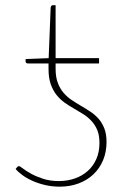

<svg xmlns="http://www.w3.org/2000/svg" viewBox="-20 -692 471 720"><path d="M188.5 -474H351.5V-454H188.5V-434Q188.5 -403 196.8 -381.2Q205 -359.5 218.5 -343.8Q232 -328 249 -316.8Q266 -305.5 284 -295Q302 -284.5 319 -273.2Q336 -262 349.5 -246.8Q363 -231.5 371.2 -210.5Q379.5 -189.5 379.5 -159.5Q379.5 -122.5 366.8 -91.8Q354 -61 330.8 -38.8Q307.5 -16.5 275 -4.2Q242.5 8 203.5 8Q175.5 8 149.8 2Q124 -4 102.5 -13.5Q81 -23 64.5 -35Q48 -47 38.5 -58.5L45 -66Q48 -69 51.5 -69Q54.5 -69 65.8 -60.2Q77 -51.5 95.8 -41Q114.5 -30.5 141 -21.8Q167.5 -13 200.5 -13Q233 -13 260.8 -22.8Q288.5 -32.5 309 -50.8Q329.5 -69 341.2 -95.5Q353 -122 353 -155.5Q353 -184.5 344.8 -204.2Q336.5 -224 323 -238.5Q309.5 -253 292.5 -263.8Q275.5 -274.5 257.5 -284.8Q239.5 -295 222.5 -307Q205.5 -319 192 -336Q178.5 -353 170.2 -376.5Q162 -400 162 -433.5V-454H85Q81 -454 78.5 -456Q76 -458 76 -461.5V-470.5L162.5 -474L170 -664Q170.5 -667 172.5 -669.8Q174.5 -672.5 178 -672.5H188.5Z"/></svg>

Font: Lato Thin
Style: Regular
Weight: 200
Designer: Lukasz Dziedzic
Foundry: tyPoland Lukasz Dziedzic
Version: Version 2.007; 2014-02-27